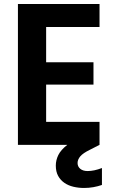

<svg xmlns="http://www.w3.org/2000/svg" viewBox="-20 -719 572 953"><path d="M474 -585H209V-410H444V-299H209V-114H474V0L427 24Q392 41 378.5 57Q365 73 365 90Q365 108 378.5 119Q392 130 415 130Q447 130 486 115V199Q466 206 443.5 210Q421 214 397 214Q370 214 344.5 208Q319 202 299.5 188.5Q280 175 268.5 154Q257 133 257 103Q257 76 269.5 50.5Q282 25 314 0H69V-699H474Z"/></svg>

Font: Poppins SemiBold
Style: Regular
Weight: 600
Designer: Ninad Kale (Devanagari), Jonny Pinhorn (Latin)
Foundry: Indian Type Foundry
Version: Version 3.002 2017